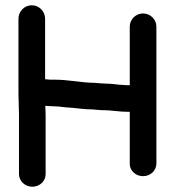

<svg xmlns="http://www.w3.org/2000/svg" viewBox="-20 -687 662 728"><path d="M446.7 -365H444.5C429.4 -365 408.5 -370 380.1 -370C368.5 -370 354 -371.8 337.8 -373H336.4C291.6 -373 241.1 -385 184.6 -385H168C163.3 -385 157.8 -386.4 151 -386.8V-616C151 -643.6 128.9 -667 100.5 -667C72.1 -667 50 -643.6 50 -616V-333.2C50 -304.2 52 -277.2 52 -252.2V-27C52 -1 74.1 21 102.5 21C130.9 21 153 -0.6 153 -26.1V-247C153 -260.3 152.3 -271.5 151.7 -285.8C159.3 -285.3 172.8 -284 184.6 -284C196.4 -284 212.2 -282.2 226.9 -280.2L254.7 -278.1C278.8 -276.3 299 -272.3 332.3 -272L352.8 -270.1C363.1 -269.2 371.5 -269 380.1 -269C398.5 -269 435.6 -263 465 -263H472V-65.3C472 -40.2 494.1 -19 522.5 -19C550.9 -19 573 -40.8 573 -66.6V-586C573 -614 549.7 -636 522.5 -636C495.3 -636 472 -614 472 -586V-364H465C456.2 -364 451.6 -364.4 446.7 -365Z"/></svg>

Font: NumbBunny
Style: Bk
Weight: 400
Designer: Robert Jablonski
Foundry: Cannot Into Space Fonts
Version: Version 1.0